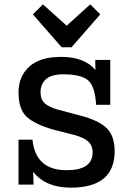

<svg xmlns="http://www.w3.org/2000/svg" viewBox="-20 -847 608 881"><path d="M417 -572 418 -526Q367 -586 261 -586Q163 -586 114 -541Q65 -496 65 -424Q65 -346 102 -311.5Q139 -277 222 -253L320 -228Q367 -215 386 -196.5Q405 -178 405 -148Q405 -66 286 -66Q143 -66 129 -206H65V0H134L132 -59Q189 14 305 14Q506 14 506 -153Q506 -224 469 -259.5Q432 -295 351 -316L253 -342Q207 -354 186.5 -372Q166 -390 166 -424Q166 -461 191 -483.5Q216 -506 270 -506Q351 -506 383.5 -479Q416 -452 421 -366H486V-572ZM394 -827 286 -729 177 -827 131 -781 263 -630H308L440 -781Z"/></svg>

Font: Glegoo
Style: Bold
Weight: 700
Version: Version 2.0.1; ttfautohint (v0.9) -r 48 -G 60